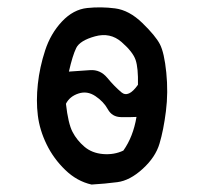

<svg xmlns="http://www.w3.org/2000/svg" viewBox="-20 -497 540 513"><path d="M224.6 -3.9Q185.5 -12.7 154.3 -43Q123 -73.2 104.5 -111.3Q85.9 -149.4 81.1 -188.5Q76.2 -227.5 81.1 -272.5Q85.9 -317.4 100.6 -362.3Q115.2 -407.2 145.5 -439.5Q175.8 -471.7 212.9 -475.6Q250 -479.5 287.6 -474.6Q325.2 -469.7 360.4 -435.5Q395.5 -401.4 407.2 -378.9Q418.9 -356.4 424.3 -303.2Q429.7 -250 423.3 -199.7Q417 -149.4 406.2 -113.3Q395.5 -77.1 361.3 -45.9Q327.1 -14.6 293.5 -10.3Q259.8 -5.9 224.6 -3.9ZM309.6 -94.7Q335.9 -131.8 344.7 -184.6Q327.1 -183.6 303.2 -184.1Q279.3 -184.6 268.1 -205.1Q256.8 -225.6 234.9 -240.2Q212.9 -254.9 189.5 -247.1Q166 -239.3 156.2 -219.7Q162.1 -167 173.8 -144.5Q185.5 -122.1 205.6 -105Q225.6 -87.9 255.4 -85.4Q285.2 -83 309.6 -94.7ZM348.6 -270.5Q349.6 -315.4 342.3 -336.9Q335 -358.4 304.7 -384.8Q274.4 -411.1 233.9 -399.9Q193.4 -388.7 183.6 -368.7Q173.8 -348.6 164.1 -305.7Q193.4 -307.6 220.7 -309.6Q248 -311.5 266.6 -289.1Q285.2 -266.6 304.2 -250.5Q323.2 -234.4 348.6 -270.5Z"/></svg>

Font: JasonHandwriting4
Style: Regular
Weight: 400
Version: Version 1.01.21